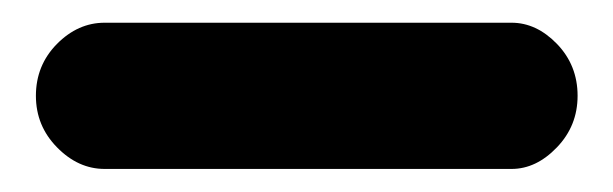

<svg xmlns="http://www.w3.org/2000/svg" viewBox="-20 -20 540 169"><path d="M11.6 64.3Q11.6 37.5 30.1 18.7Q48.6 0 72.1 0H430.3Q452.2 0 470.3 18.7Q488.4 37.5 488.4 64.3Q488.4 90.8 470.2 109.7Q452 128.7 430.3 128.7H72.1Q48.8 128.7 30.2 109.7Q11.6 90.8 11.6 64.3Z"/></svg>

Font: SN Pro Thin
Style: Regular
Weight: 200
Designer: Tobias Whetton
Foundry: Supernotes
Version: Version 1.003;Glyphs 3.3 (3324)